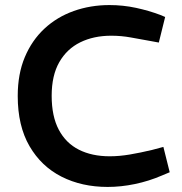

<svg xmlns="http://www.w3.org/2000/svg" viewBox="-20 -730 720 758"><path d="M405 8Q303 8 223 -32.5Q143 -73 96.5 -153Q50 -233 50 -351Q50 -438 78 -504.5Q106 -571 155.5 -617Q205 -663 271 -686.5Q337 -710 412 -710Q466 -710 517 -699Q568 -688 613 -671L632 -663L607 -562L580 -567Q535 -575 497 -582Q459 -589 419 -589Q350 -589 297 -563Q244 -537 214 -484.5Q184 -432 184 -352Q184 -271 212 -218Q240 -165 291.5 -139Q343 -113 413 -113Q451 -113 492.5 -120Q534 -127 580 -138L625 -150L650 -50L619 -37Q568 -15 513 -3.5Q458 8 405 8Z"/></svg>

Font: REM Medium
Style: Regular
Weight: 500
Designer: Octavio Pardo
Foundry: Ashler Design
Version: Version 1.005;gftools[0.9.28]